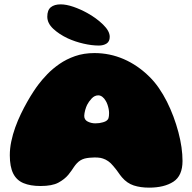

<svg xmlns="http://www.w3.org/2000/svg" viewBox="-20 -841 882 881"><path d="M664 20Q624.5 20 593.8 10Q563 0 539.5 -27.5Q534.5 -33.5 531 -38.2Q527.5 -43 524 -48Q520.5 -53 515 -60.5Q509.5 -68 500 -79Q488.5 -93 476.8 -101.2Q465 -109.5 452.5 -113.5Q447.5 -115.5 441.5 -116.5Q435.5 -117.5 428.5 -118Q421.5 -118.5 414 -118.5Q402.5 -118.5 390.5 -117.2Q378.5 -116 368.5 -113.5Q357.5 -110.5 348.8 -105Q340 -99.5 333 -92Q326 -84.5 320 -75.8Q314 -67 307.8 -57.8Q301.5 -48.5 293.5 -39Q276.5 -18.5 248 -3Q219.5 12.5 166 12.5Q119 12.5 87.5 -0.8Q56 -14 40.5 -45Q25 -76 25 -128.5Q25 -160 31.8 -192.2Q38.5 -224.5 50 -256.5Q61.5 -288.5 75.8 -318Q90 -347.5 104.8 -373.5Q119.5 -399.5 133 -420Q146.5 -440.5 156.5 -453.5Q173 -475.5 197 -500.5Q221 -525.5 252.8 -547.5Q284.5 -569.5 324.5 -583.5Q364.5 -597.5 413.5 -597.5Q483.5 -597.5 547.8 -569.8Q612 -542 666 -488.5Q689 -466 709 -437Q729 -408 745.8 -374.8Q762.5 -341.5 775.8 -306Q789 -270.5 798.5 -234.8Q808 -199 812.8 -165.5Q817.5 -132 817.5 -102.5Q817.5 -34.5 775.5 -7.2Q733.5 20 664 20ZM465.5 -285Q475 -290.5 477.8 -298.8Q480.5 -307 480.5 -322.5Q480.5 -331 478.5 -341.2Q476.5 -351.5 473 -361.5Q469.5 -371.5 465 -378.5Q458.5 -390 449.5 -396.8Q440.5 -403.5 431 -403.5Q414 -403.5 400.5 -389Q387 -374.5 379.5 -359.5Q377.5 -355 375 -348.8Q372.5 -342.5 370.8 -335.5Q369 -328.5 367.8 -321.8Q366.5 -315 366.5 -309.5Q366.5 -291 382.8 -283Q399 -275 417.5 -275Q427 -275 435.8 -276.2Q444.5 -277.5 452.2 -279.8Q460 -282 465.5 -285ZM433.5 -632Q401 -632 363 -640.8Q325 -649.5 291 -665Q251.5 -683.5 224.2 -709Q197 -734.5 197 -764.5Q197 -794.5 213.2 -807.8Q229.5 -821 258.5 -821Q284 -821 316.8 -809.8Q349.5 -798.5 381 -781Q422.5 -758 453 -728.2Q483.5 -698.5 483.5 -672Q483.5 -650.5 469 -641.2Q454.5 -632 433.5 -632Z"/></svg>

Font: Gluten Black
Style: Regular
Weight: 900
Designer: Tyler Finck
Foundry: Etcetera Type Company
Version: Version 1.300